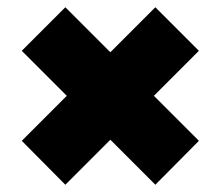

<svg xmlns="http://www.w3.org/2000/svg" viewBox="-20 -543 608 529"><path d="M160 -34 40 -155 164 -279 40 -403 160 -523 284 -399 408 -523 528 -403 404 -279 528 -155 408 -34 284 -158Z"/></svg>

Font: Lexend Black
Style: Regular
Weight: 900
Designer: Bonnie Shaver-Troup, Thomas Jockin
Foundry: Lexend
Version: Version 1.007; ttfautohint (v1.8.3)